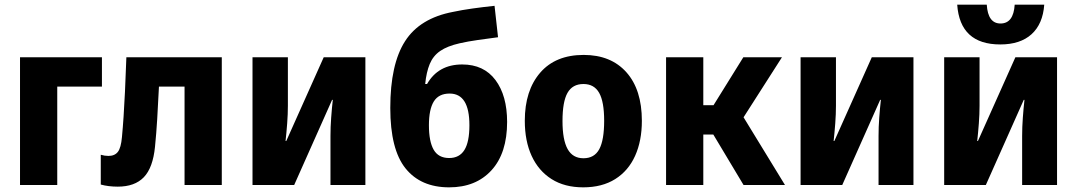

<svg xmlns="http://www.w3.org/2000/svg" viewBox="-20 -795 4628 825"><path d="M66 0V-549H418V-423H226V0Z M486 7Q446 7 413 -2V-130Q430 -125 446 -125Q473 -125 486.5 -142.5Q500 -160 504 -206Q508 -248 511 -294Q514 -340 517 -401Q520 -462 523 -549H933V0H773V-423H663Q659 -343 655.5 -283.5Q652 -224 646 -164Q637 -74 598 -33.5Q559 7 486 7Z M1065 0V-549H1217V-341Q1217 -305 1214 -265Q1211 -225 1207 -189H1210L1371 -549H1550V0H1400V-211Q1400 -249 1403 -289.5Q1406 -330 1410 -366H1407L1244 0Z M1910 10Q1788 10 1722.5 -71.5Q1657 -153 1657 -331Q1657 -519 1720.5 -618Q1784 -717 1927 -744Q1964 -752 2010.5 -758.5Q2057 -765 2105 -770L2120 -635Q2075 -629 2032.5 -623Q1990 -617 1955 -609Q1902 -597 1871.5 -576Q1841 -555 1826.5 -520Q1812 -485 1807 -434H1815Q1863 -518 1966 -518Q2059 -518 2109 -451Q2159 -384 2159 -271Q2159 -137 2092 -63.5Q2025 10 1910 10ZM1910 -116Q1954 -116 1975.5 -150.5Q1997 -185 1997 -257Q1997 -393 1912 -393Q1865 -393 1844 -359Q1823 -325 1823 -257Q1823 -187 1843.5 -151.5Q1864 -116 1910 -116Z M2486 10Q2406 10 2350 -25.5Q2294 -61 2264.5 -125Q2235 -189 2235 -276Q2235 -406 2301 -482.5Q2367 -559 2488 -559Q2605 -559 2671.5 -484.5Q2738 -410 2738 -276Q2738 -190 2709 -125.5Q2680 -61 2623.5 -25.5Q2567 10 2486 10ZM2487 -115Q2534 -115 2555 -154Q2576 -193 2576 -276Q2576 -358 2554.5 -396Q2533 -434 2487 -434Q2440 -434 2418.5 -396Q2397 -358 2397 -275Q2397 -194 2419 -154.5Q2441 -115 2487 -115Z M2842 0V-549H3002V-343H3046L3174 -549H3340L3175 -291L3353 0H3175L3045 -217H3002V0Z M3420 0V-549H3572V-341Q3572 -305 3569 -265Q3566 -225 3562 -189H3565L3726 -549H3905V0H3755V-211Q3755 -249 3758 -289.5Q3761 -330 3765 -366H3762L3599 0Z M4037 0V-549H4189V-341Q4189 -305 4186 -265Q4183 -225 4179 -189H4182L4343 -549H4522V0H4372V-211Q4372 -249 4375 -289.5Q4378 -330 4382 -366H4379L4216 0ZM4278 -604Q4105 -604 4093 -775H4220Q4225 -694 4279 -694Q4335 -694 4340 -775H4467Q4461 -692 4412.5 -648Q4364 -604 4278 -604Z"/></svg>

Font: Noto Sans SemiCondensed ExtraBold
Style: Regular
Weight: 800
Width: 4
Designer: Monotype Design Team
Foundry: Monotype Imaging Inc.
Version: Version 2.013; ttfautohint (v1.8.4.7-5d5b)